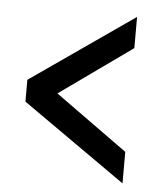

<svg xmlns="http://www.w3.org/2000/svg" viewBox="-44 -573 520 613"><g transform="rotate(5 216.0 -267.0)"><path d="M371 0 39.5 -233V-303L371 -533.5V-433.5L139 -268L371 -101Z"/></g></svg>

Font: Mohave Medium
Style: Regular
Weight: 500
Designer: Gumpita Rahayu
Foundry: Tokotype
Version: Version 2.003